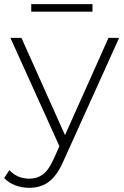

<svg xmlns="http://www.w3.org/2000/svg" viewBox="-47 -704 595 922"><path d="M94 198Q58 198 26.5 186Q-5 174 -27 151L-2 113Q18 134 41.5 144Q65 154 95 154Q131 154 158.5 134Q186 114 210 61L246 -19L253 -28L474 -522H525L257 71Q236 119 211.5 146.5Q187 174 158 186Q129 198 94 198ZM245 13 3 -522H56L276 -31ZM103 -648V-684H397V-648Z"/></svg>

Font: Modern
Style: Regular
Weight: 300
Designer: Julieta Ulanovsky
Foundry: Julieta Ulanovsky
Version: Version 8.000